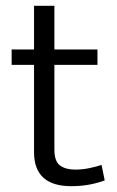

<svg xmlns="http://www.w3.org/2000/svg" viewBox="-20 -640 401 660"><path d="M315 -417H167V-126Q167 -85 186.5 -71Q206 -57 238 -57Q263 -57 287 -62Q311 -67 329 -73L340 -20Q320 -12 290 -6Q260 0 225 0Q97 0 97 -117V-417H20V-470H97V-620H167V-470H315Z"/></svg>

Font: Ek Mukta Light
Style: Regular
Weight: 300
Designer: Girish Dalvi and Yashodeep Gholap
Foundry: Ek Type
Version: Version 2.538;PS 1.002;hotconv 16.6.51;makeotf.lib2.5.65220;